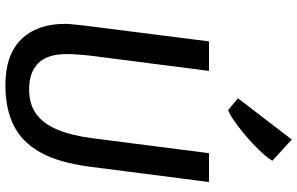

<svg xmlns="http://www.w3.org/2000/svg" viewBox="-215 -879 1102 712"><g transform="rotate(90 336.0 -523.0)"><path d="M295.5 8Q184 8 126.2 -50.5Q68.5 -109 68.5 -213.5Q68.5 -225 70.2 -242Q72 -259 75.5 -290.5L133.5 -747H243L186.5 -308Q183.5 -281.5 182 -259Q180.5 -236.5 180.5 -218.5Q180.5 -148.5 214 -114.2Q247.5 -80 311.5 -80Q365.5 -80 401.8 -105.8Q438 -131.5 460 -183.2Q482 -235 492.5 -313.5L548 -747H655L598 -303.5Q590.5 -247.5 577.5 -202Q564.5 -156.5 545.5 -122.5Q507.5 -54 445.5 -23Q383.5 8 295.5 8ZM388 -818 344.5 -854.5 497.5 -1054 576 -982Q569 -969 552.2 -950Q535.5 -931 513.5 -910.2Q491.5 -889.5 468 -870.5Q444.5 -851.5 423.5 -837.2Q402.5 -823 388 -818Z"/></g></svg>

Font: Koeln Type Sans
Style: Italic
Weight: 400
Italic angle: -7.5°
Designer: Eben Sorkin
Foundry: Eben Sorkin
Version: Version 2.001